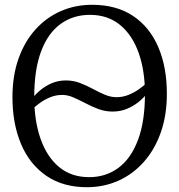

<svg xmlns="http://www.w3.org/2000/svg" viewBox="-20 -771 749 802"><path d="M450.5 -305Q419.5 -305 391.2 -315.5Q363 -326 337 -339.8Q311 -353.5 286.8 -364Q262.5 -374.5 240.5 -374.5Q213 -374.5 189 -364.5Q165 -354.5 146 -340.5Q127 -326.5 115 -315L114 -358.5Q128.5 -378 149.5 -395.2Q170.5 -412.5 197.2 -423.8Q224 -435 255.5 -435Q286 -435 313.8 -424.5Q341.5 -414 367.2 -400Q393 -386 417.8 -375.5Q442.5 -365 466.5 -365Q493 -365 517.5 -375Q542 -385 561.2 -399Q580.5 -413 592 -423.5L595 -382Q580.5 -362.5 558.8 -345Q537 -327.5 509.8 -316.2Q482.5 -305 450.5 -305ZM347.5 11Q245 12 174.5 -36Q104 -84 68 -169.2Q32 -254.5 32 -365Q32 -455 57.5 -526.5Q83 -598 128.5 -648.2Q174 -698.5 234.5 -724.8Q295 -751 364.5 -751Q465.5 -751 535 -705Q604.5 -659 640.8 -575.2Q677 -491.5 677 -379Q677 -290 651.8 -218.2Q626.5 -146.5 581.5 -95.5Q536.5 -44.5 476.8 -17.2Q417 10 347.5 11ZM352.5 -31Q422 -31 474.5 -69.8Q527 -108.5 556.2 -186Q585.5 -263.5 585.5 -379Q585.5 -475.5 559.2 -550Q533 -624.5 481.5 -666.8Q430 -709 355.5 -709Q286 -709 233.5 -671.2Q181 -633.5 152 -557.2Q123 -481 123 -365Q123 -266.5 149.5 -191Q176 -115.5 227 -73.2Q278 -31 352.5 -31Z"/></svg>

Font: Merriweather 48pt Light
Style: Regular
Weight: 300
Version: Version 2.100